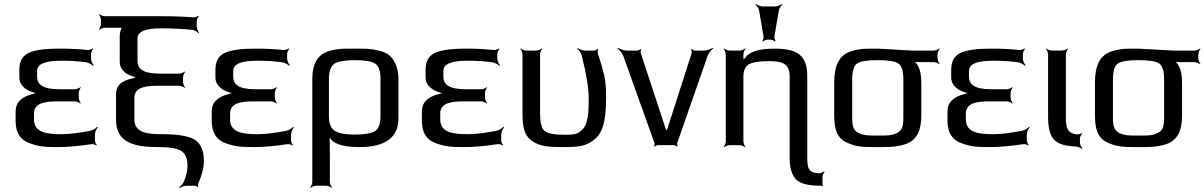

<svg xmlns="http://www.w3.org/2000/svg" viewBox="-20 -743 6166 983"><path d="M154 -131V-162C154 -220 220 -224 278 -224H363C372 -224 387 -218 392 -213L394 -215C389 -220 383 -235 383 -244V-266C383 -275 389 -290 394 -295L392 -297C387 -292 372 -286 363 -286H295C236 -286 170 -291 170 -350V-380C170 -415 210 -432 290 -432H306C345 -432 384 -429 422 -424C434 -422 451 -412 457 -406L460 -409C454 -415 446 -431 446 -443V-467C446 -475 452 -488 457 -492L454 -495C449 -491 435 -486 427 -487C383 -492 338 -494 291 -494C243 -494 206 -492 179 -487C117 -477 79 -454 79 -385V-346C79 -305 114 -281 150 -270C158 -268 168 -264 174 -264V-268C168 -268 157 -264 149 -262C90 -248 60 -218 60 -174V-124C60 -63 85 -26 131 -10C180 8 211 10 277 10C324 10 382 5 449 -5C457 -6 469 -2 473 2L476 -1C471 -5 466 -17 466 -24V-53C466 -67 474 -84 481 -91L478 -94C471 -86 453 -75 440 -73C381 -62 333 -56 297 -56C227 -56 154 -61 154 -131Z M659 -342C614 -332 574 -314 574 -259V-129C574 -10 672 10 791 10C850 10 889 17 910 31C930 45 940 70 940 107C940 130 934 156 921 188C916 199 904 211 897 217L899 220C906 215 922 208 934 208H977C982 208 991 212 993 215L996 212C994 210 993 201 995 197C1014 153 1024 115 1024 82C1024 30 1009 -6 980 -26C950 -46 894 -56 811 -56C741 -56 668 -61 668 -131V-242C668 -300 734 -304 792 -304H897C906 -304 921 -298 926 -293L928 -295C923 -300 917 -315 917 -324V-346C917 -355 923 -370 928 -375L926 -377C921 -372 906 -366 897 -366H809C750 -366 684 -371 684 -430V-546C684 -581 724 -598 804 -598C861 -598 914 -595 965 -590C976 -588 991 -580 996 -573L999 -576C994 -582 987 -599 987 -610V-634C987 -642 993 -655 998 -659L995 -662C991 -658 976 -653 968 -654C921 -658 867 -660 805 -660H517C508 -660 493 -666 488 -671L486 -669C491 -664 497 -649 497 -640V-621C497 -612 491 -597 486 -592L488 -590C493 -595 508 -601 517 -601H596C600 -601 606 -601 609 -603L606 -606C604 -604 601 -598 600 -594C595 -582 593 -568 593 -551V-426C593 -387 623 -364 657 -353C665 -351 677 -345 684 -344V-348C677 -348 668 -344 659 -342Z M1158 -131V-162C1158 -220 1224 -224 1282 -224H1367C1376 -224 1391 -218 1396 -213L1398 -215C1393 -220 1387 -235 1387 -244V-266C1387 -275 1393 -290 1398 -295L1396 -297C1391 -292 1376 -286 1367 -286H1299C1240 -286 1174 -291 1174 -350V-380C1174 -415 1214 -432 1294 -432H1310C1349 -432 1388 -429 1426 -424C1438 -422 1455 -412 1461 -406L1464 -409C1458 -415 1450 -431 1450 -443V-467C1450 -475 1456 -488 1461 -492L1458 -495C1453 -491 1439 -486 1431 -487C1387 -492 1342 -494 1295 -494C1247 -494 1210 -492 1183 -487C1121 -477 1083 -454 1083 -385V-346C1083 -305 1118 -281 1154 -270C1162 -268 1172 -264 1178 -264V-268C1172 -268 1161 -264 1153 -262C1094 -248 1064 -218 1064 -174V-124C1064 -63 1089 -26 1135 -10C1184 8 1215 10 1281 10C1328 10 1386 5 1453 -5C1461 -6 1473 -2 1477 2L1480 -1C1475 -5 1470 -17 1470 -24V-53C1470 -67 1478 -84 1485 -91L1482 -94C1475 -86 1457 -75 1444 -73C1385 -62 1337 -56 1301 -56C1231 -56 1158 -61 1158 -131Z M1670 -37C1675 -25 1688 -14 1710 -6C1735 5 1771 10 1820 10C1953 10 2020 -39 2020 -137V-336C2020 -365 2016 -390 2007 -411C1989 -452 1969 -471 1923 -483C1875 -495 1854 -494 1795 -494C1736 -494 1715 -495 1669 -483C1606 -466 1579 -417 1579 -336V188C1579 197 1573 212 1568 217L1570 219C1575 214 1590 208 1599 208H1649C1658 208 1673 214 1678 219L1680 217C1675 212 1669 197 1669 188V71C1669 52 1668 -9 1668 -36C1668 -38 1670 -41 1670 -42L1666 -41C1666 -40 1669 -39 1670 -37ZM1928 -149C1928 -108 1918 -82 1899 -71C1880 -60 1845 -54 1796 -54C1748 -54 1714 -60 1694 -73C1674 -86 1664 -111 1664 -149V-339C1664 -380 1674 -406 1694 -418C1713 -429 1748 -435 1797 -435C1846 -435 1881 -429 1900 -418C1919 -406 1928 -380 1928 -339V-149Z M2234 -131V-162C2234 -220 2300 -224 2358 -224H2443C2452 -224 2467 -218 2472 -213L2474 -215C2469 -220 2463 -235 2463 -244V-266C2463 -275 2469 -290 2474 -295L2472 -297C2467 -292 2452 -286 2443 -286H2375C2316 -286 2250 -291 2250 -350V-380C2250 -415 2290 -432 2370 -432H2386C2425 -432 2464 -429 2502 -424C2514 -422 2531 -412 2537 -406L2540 -409C2534 -415 2526 -431 2526 -443V-467C2526 -475 2532 -488 2537 -492L2534 -495C2529 -491 2515 -486 2507 -487C2463 -492 2418 -494 2371 -494C2323 -494 2286 -492 2259 -487C2197 -477 2159 -454 2159 -385V-346C2159 -305 2194 -281 2230 -270C2238 -268 2248 -264 2254 -264V-268C2248 -268 2237 -264 2229 -262C2170 -248 2140 -218 2140 -174V-124C2140 -63 2165 -26 2211 -10C2260 8 2291 10 2357 10C2404 10 2462 5 2529 -5C2537 -6 2549 -2 2553 2L2556 -1C2551 -5 2546 -17 2546 -24V-53C2546 -67 2554 -84 2561 -91L2558 -94C2551 -86 2533 -75 2520 -73C2461 -62 2413 -56 2377 -56C2307 -56 2234 -61 2234 -131Z M2868 10C2946 10 2987 4 3028 -33C3076 -75 3083 -154 3083 -252C3083 -292 3080 -328 3073 -359C3066 -387 3056 -424 3041 -469C3039 -474 3040 -487 3042 -491L3039 -493C3037 -489 3028 -484 3022 -484H2978C2965 -484 2945 -491 2937 -497L2935 -494C2943 -488 2955 -473 2958 -460C2982 -365 2994 -291 2994 -239C2994 -171 2992 -110 2962 -80C2937 -55 2919 -53 2870 -53C2816 -53 2782 -60 2767 -74C2752 -87 2745 -118 2745 -165V-464C2745 -473 2751 -488 2756 -493L2754 -495C2749 -490 2734 -484 2725 -484H2675C2666 -484 2651 -490 2646 -495L2644 -493C2649 -488 2655 -473 2655 -464V-166C2655 -95 2663 -50 2703 -22C2745 8 2791 10 2868 10Z M3584 -484H3540C3534 -484 3524 -489 3522 -492L3518 -490C3521 -486 3522 -476 3521 -470L3395 -78H3390L3261 -470C3259 -476 3260 -486 3263 -490L3259 -492C3257 -489 3247 -484 3242 -484H3189C3174 -484 3153 -492 3143 -499L3141 -496C3150 -489 3165 -472 3171 -457L3330 -13C3332 -8 3331 2 3329 5L3332 8C3334 4 3344 0 3349 0H3429C3434 0 3444 5 3446 8L3449 6C3447 2 3446 -8 3448 -13L3603 -457C3608 -472 3623 -489 3632 -496L3630 -499C3620 -492 3599 -484 3584 -484Z M4113 64V-355C4113 -461 4060 -494 3945 -494C3865 -494 3815 -478 3795 -447C3792 -442 3785 -437 3784 -433L3788 -431C3789 -435 3786 -443 3786 -448V-464C3786 -473 3792 -488 3797 -493L3795 -495C3790 -490 3775 -484 3766 -484H3716C3707 -484 3692 -490 3687 -495L3685 -493C3690 -488 3696 -473 3696 -464V-20C3696 -11 3690 4 3685 9L3687 11C3692 6 3707 0 3716 0H3766C3775 0 3790 6 3795 11L3797 9C3792 4 3786 -11 3786 -20V-350C3786 -381 3795 -402 3813 -413C3831 -424 3866 -430 3919 -430C3942 -430 3961 -428 3976 -424C4010 -414 4023 -391 4023 -350V69C4023 117 4034 152 4055 175C4076 197 4119 208 4182 208H4187C4189 208 4191 211 4192 212L4195 209C4194 208 4191 206 4191 204V164C4191 155 4197 141 4202 137L4199 134C4194 139 4181 144 4172 144C4122 141 4113 123 4113 64ZM3945 -557 3967 -687C3969 -699 3979 -714 3986 -720L3984 -723C3977 -717 3959 -710 3947 -710H3887C3875 -710 3857 -717 3850 -723L3848 -720C3855 -714 3865 -699 3867 -687L3889 -557C3890 -549 3887 -537 3883 -533L3887 -530C3890 -535 3902 -540 3909 -540H3925C3932 -540 3944 -535 3947 -530L3951 -533C3947 -537 3944 -549 3945 -557Z M4474 -494C4411 -494 4386 -495 4339 -481C4275 -462 4251 -405 4251 -321V-153C4251 -82 4266 -35 4314 -14C4364 10 4398 10 4474 10C4535 10 4563 10 4610 -3C4672 -21 4697 -72 4697 -153V-319C4697 -360 4690 -392 4675 -414C4670 -421 4663 -429 4658 -432L4656 -429C4661 -426 4673 -425 4681 -425H4760C4769 -425 4784 -419 4789 -414L4791 -416C4786 -421 4780 -436 4780 -445V-464C4780 -473 4786 -488 4791 -493L4789 -495C4784 -490 4769 -484 4760 -484H4653C4636 -484 4492 -494 4474 -494ZM4605 -140C4605 -100 4599 -74 4572 -62C4542 -48 4521 -49 4474 -49C4427 -49 4406 -48 4376 -62C4349 -74 4343 -100 4343 -140V-336C4343 -381 4352 -408 4370 -419C4388 -430 4423 -435 4474 -435C4525 -435 4560 -430 4578 -419C4596 -408 4605 -381 4605 -336V-140Z M4925 -131V-162C4925 -220 4991 -224 5049 -224H5134C5143 -224 5158 -218 5163 -213L5165 -215C5160 -220 5154 -235 5154 -244V-266C5154 -275 5160 -290 5165 -295L5163 -297C5158 -292 5143 -286 5134 -286H5066C5007 -286 4941 -291 4941 -350V-380C4941 -415 4981 -432 5061 -432H5077C5116 -432 5155 -429 5193 -424C5205 -422 5222 -412 5228 -406L5231 -409C5225 -415 5217 -431 5217 -443V-467C5217 -475 5223 -488 5228 -492L5225 -495C5220 -491 5206 -486 5198 -487C5154 -492 5109 -494 5062 -494C5014 -494 4977 -492 4950 -487C4888 -477 4850 -454 4850 -385V-346C4850 -305 4885 -281 4921 -270C4929 -268 4939 -264 4945 -264V-268C4939 -268 4928 -264 4920 -262C4861 -248 4831 -218 4831 -174V-124C4831 -63 4856 -26 4902 -10C4951 8 4982 10 5048 10C5095 10 5153 5 5220 -5C5228 -6 5240 -2 5244 2L5247 -1C5242 -5 5237 -17 5237 -24V-53C5237 -67 5245 -84 5252 -91L5249 -94C5242 -86 5224 -75 5211 -73C5152 -62 5104 -56 5068 -56C4998 -56 4925 -61 4925 -131Z M5437 -136V-464C5437 -473 5443 -488 5448 -493L5446 -495C5441 -490 5426 -484 5417 -484H5366C5357 -484 5342 -490 5337 -495L5335 -493C5340 -488 5346 -473 5346 -464V-141C5346 -108 5350 -82 5357 -62C5375 -9 5421 4 5486 7C5497 7 5513 14 5519 19L5522 17C5516 11 5509 -3 5509 -13V-34C5509 -42 5515 -54 5520 -57L5517 -61C5513 -57 5498 -54 5490 -55C5449 -62 5437 -83 5437 -136Z M5809 -494C5746 -494 5721 -495 5674 -481C5610 -462 5586 -405 5586 -321V-153C5586 -82 5601 -35 5649 -14C5699 10 5733 10 5809 10C5870 10 5898 10 5945 -3C6007 -21 6032 -72 6032 -153V-319C6032 -360 6025 -392 6010 -414C6005 -421 5998 -429 5993 -432L5991 -429C5996 -426 6008 -425 6016 -425H6095C6104 -425 6119 -419 6124 -414L6126 -416C6121 -421 6115 -436 6115 -445V-464C6115 -473 6121 -488 6126 -493L6124 -495C6119 -490 6104 -484 6095 -484H5988C5971 -484 5827 -494 5809 -494ZM5940 -140C5940 -100 5934 -74 5907 -62C5877 -48 5856 -49 5809 -49C5762 -49 5741 -48 5711 -62C5684 -74 5678 -100 5678 -140V-336C5678 -381 5687 -408 5705 -419C5723 -430 5758 -435 5809 -435C5860 -435 5895 -430 5913 -419C5931 -408 5940 -381 5940 -336V-140Z"/></svg>

Font: Gamestation Storm
Style: Regular
Weight: 400
Designer: Jonas Hecksher
Foundry: Jonas Hecksher, Playtypeª, e-types AS
Version: Version 1.003